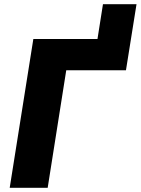

<svg xmlns="http://www.w3.org/2000/svg" viewBox="-20 -890 667 910"><path d="M26 0 138 -705H442L468 -870H627L577 -557H294L206 0Z"/></svg>

Font: Nunito Sans 10pt SemiCondensed Black
Style: Italic
Weight: 900
Width: 4
Italic angle: -9°
Designer: Vernon Adams
Foundry: Vernon Adams
Version: Version 3.101;gftools[0.9.27]